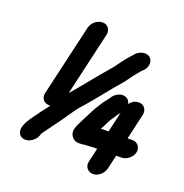

<svg xmlns="http://www.w3.org/2000/svg" viewBox="-135 -811 962 1006"><g transform="rotate(20 345.5 -308.0)"><path d="M268 -690C239 -690 209 -665 203 -637L111 -239C104 -210 123 -186 152 -186H159C143 -163 126 -145 111 -122C96 -102 69 -66 62 -45L58 -34C48 -3 64 23 90 26C120 30 151 6 161 -21L164 -31C166 -34 168 -38 172 -43C191 -67 200 -83 219 -107C250 -147 284 -206 320 -244C359 -288 399 -339 436 -384C458 -410 483 -438 501 -464C510 -478 536 -509 546 -521L557 -531C581 -558 577 -591 559 -605C536 -623 500 -611 481 -590L472 -579C465 -572 456 -561 444 -547C422 -520 415 -505 393 -480C344 -424 295 -361 246 -303L227 -281L309 -637C315 -665 297 -690 268 -690ZM450 -58H467L449 20C442 49 462 74 491 74C520 74 548 49 555 20L573 -58H602C630 -58 661 -82 667 -110C673 -138 655 -164 627 -164H598L631 -308C637 -336 619 -361 590 -361C570 -361 553 -352 539 -334C536 -348 529 -358 517 -364C487 -377 454 -356 441 -334C436 -327 434 -323 428 -316C414 -300 412 -294 399 -275C381 -248 366 -216 351 -187C341 -165 324 -138 318 -114C311 -85 332 -55 359 -53C378 -51 398 -56 416 -56C428 -56 436 -58 450 -58ZM492 -164H475C465 -164 456 -164 449 -163C458 -179 465 -191 473 -209C480 -225 496 -244 503 -257C508 -263 514 -271 518 -277Z"/></g></svg>

Font: Electronic
Style: HvIt
Weight: 900
Version: Version 1.011